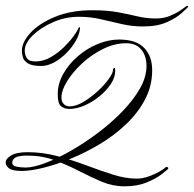

<svg xmlns="http://www.w3.org/2000/svg" viewBox="-60 -601 681 675"><path d="M85 -369Q53 -369 38.5 -378Q24 -387 20.5 -399.5Q17 -412 17 -423Q17 -453 47.5 -486Q78 -519 134 -542Q190 -565 265 -565Q317 -565 354.5 -558Q392 -551 423.5 -543.5Q455 -536 488 -536Q515 -536 537 -545Q559 -554 573.5 -564Q588 -574 592 -577Q598 -582 600.5 -580Q603 -578 598 -573Q595 -570 577.5 -554Q560 -538 526.5 -523Q493 -508 443 -508Q404 -508 367.5 -516.5Q331 -525 294 -533.5Q257 -542 217 -542Q170 -542 126.5 -523Q83 -504 55 -476.5Q27 -449 27 -423Q27 -408 34.5 -396.5Q42 -385 64 -385Q92 -385 117.5 -399.5Q143 -414 164 -434.5Q185 -455 198 -473Q211 -491 214 -498Q216 -504 219 -505.5Q222 -507 221 -499Q219 -479 206 -456.5Q193 -434 173 -414Q153 -394 130 -381.5Q107 -369 85 -369ZM337 -354Q337 -359 341 -362Q345 -365 345 -352Q345 -328 329 -304.5Q313 -281 288 -261Q263 -241 235.5 -229.5Q208 -218 184 -218Q166 -218 154.5 -227.5Q143 -237 143 -269Q143 -307 162.5 -341.5Q182 -376 214 -403.5Q246 -431 284 -446.5Q322 -462 359 -462Q418 -462 446.5 -433Q475 -404 475 -354Q475 -299 450 -251.5Q425 -204 383.5 -164.5Q342 -125 291 -94.5Q240 -64 188.5 -43Q137 -22 92 -11Q47 0 17 0Q-16 0 -28 -9Q-40 -18 -40 -30Q-40 -43 -21 -54.5Q-2 -66 37 -66Q90 -66 142.5 -52Q195 -38 244 -19.5Q293 -1 337.5 13Q382 27 420 27Q441 27 462 19.5Q483 12 499 3Q515 -6 520 -11Q525 -16 529.5 -13Q534 -10 529 -5Q526 -2 507 12.5Q488 27 455.5 40.5Q423 54 378 54Q336 54 297 37.5Q258 21 217.5 0Q177 -21 132.5 -37.5Q88 -54 36 -54Q5 -54 -6 -47Q-17 -40 -17 -29Q-17 -18 -1.5 -15Q14 -12 30 -12Q57 -12 98.5 -27.5Q140 -43 187.5 -70Q235 -97 282.5 -132.5Q330 -168 369 -208Q408 -248 431.5 -289Q455 -330 455 -369Q455 -405 436.5 -427Q418 -449 384 -449Q343 -449 302.5 -429Q262 -409 229 -378.5Q196 -348 176 -315.5Q156 -283 156 -258Q156 -243 164.5 -235Q173 -227 184 -227Q207 -227 233 -242.5Q259 -258 283 -280Q307 -302 322 -323Q337 -344 337 -354Z"/></svg>

Font: Kapakana
Style: Regular
Weight: 400
Designer: Kousuke Nagai
Version: Version 1.002